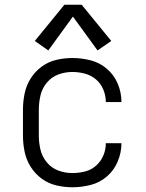

<svg xmlns="http://www.w3.org/2000/svg" viewBox="-20 -783 616 811"><path d="M286 8Q325 8 363.5 -2Q402 -12 432 -38Q462 -64 477.5 -101.5Q493 -139 493 -178H427Q427 -178 427 -178Q427 -178 427 -178Q427 -151 416.5 -126Q406 -101 385.5 -83Q365 -65 338.5 -58.5Q312 -52 286 -52Q255 -52 226.5 -62.5Q198 -73 178 -97Q158 -121 151 -150.5Q144 -180 144 -210V-320Q144 -350 151 -380Q158 -410 178 -434Q198 -458 226.5 -468.5Q255 -479 286 -479Q312 -479 338.5 -472Q365 -465 385.5 -447.5Q406 -430 416.5 -404.5Q427 -379 427 -352Q427 -352 427 -352Q427 -352 427 -352H493Q493 -392 477.5 -429Q462 -466 432 -492Q402 -518 363.5 -528Q325 -538 286 -538Q251 -538 217.5 -530Q184 -522 156 -501.5Q128 -481 109.5 -451.5Q91 -422 84 -388Q77 -354 77 -320V-210Q77 -176 84 -142Q91 -108 109.5 -78.5Q128 -49 156 -28.5Q184 -8 217.5 0Q251 8 286 8ZM184 -570 288 -713 392 -570 450 -610 325 -763H252L127 -610Z"/></svg>

Font: Iosevka Sparkle Light
Style: Regular
Weight: 300
Designer: Belleve Invis
Foundry: Belleve Invis
Version: Version 4.5.0; ttfautohint (v1.8.3)